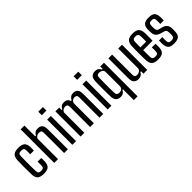

<svg xmlns="http://www.w3.org/2000/svg" viewBox="130 -1916 3233 3233"><g transform="rotate(-45 1746.0 -300.0)"><path d="M268.5 -389Q269.5 -404 269.5 -420.8Q269.5 -437.5 269.5 -453.5Q269.5 -469.5 269 -482.5Q268.5 -514 253.5 -526.8Q238.5 -539.5 202.5 -539.5Q166 -539.5 151.2 -526.8Q136.5 -514 135.5 -482Q134 -435.5 133.5 -391Q133 -346.5 133 -302Q133 -257.5 133.5 -212.2Q134 -167 135.5 -119.5Q136.5 -87 152.2 -73.8Q168 -60.5 203.5 -60.5Q239 -60.5 253.8 -74Q268.5 -87.5 269 -120Q269.5 -140.5 269.5 -162Q269.5 -183.5 268.5 -213H356Q357.5 -196.5 357.8 -171.2Q358 -146 357 -128.5Q354 -56 318.5 -24.2Q283 7.5 203.5 7.5Q120.5 7.5 84.8 -24.5Q49 -56.5 46 -128.5Q44.5 -163 44 -206.8Q43.5 -250.5 43.5 -297.8Q43.5 -345 44 -389.5Q44.5 -434 46 -470Q50 -544.5 86.2 -576.2Q122.5 -608 202.5 -608Q283 -608 319.2 -576.5Q355.5 -545 357 -473Q358 -453.5 357.8 -430Q357.5 -406.5 356 -389Z M452 0V-800H542V-543.5H560Q577.5 -576 600 -592Q622.5 -608 663.5 -608Q720.5 -608 748.2 -576.8Q776 -545.5 776 -476L777 0H687.5L687 -483Q687 -513.5 673.5 -527.2Q660 -541 630 -541Q598.5 -541 575.8 -527Q553 -513 542 -484.5V0Z M872 -716V-800H982.5V-716ZM883 0V-600H971V0Z M1080 0V-600H1169V-543.5H1186Q1203 -575 1224 -591.5Q1245 -608 1285.5 -608Q1325.5 -608 1351 -591.5Q1376.5 -575 1387.5 -538.5H1403Q1420 -570 1444.5 -589Q1469 -608 1510 -608Q1563.5 -608 1591 -577.2Q1618.5 -546.5 1618.5 -476V0H1530V-483Q1530 -514 1516 -527.5Q1502 -541 1475.5 -541Q1446 -541 1426.5 -525.5Q1407 -510 1395.5 -483.5V0H1306.5V-483Q1306.5 -513.5 1293 -527.2Q1279.5 -541 1252 -541Q1222.5 -541 1200.8 -526.2Q1179 -511.5 1169 -484.5V0Z M1714 -716V-800H1824.5V-716ZM1725 0V-600H1813V0Z M2147 200V-57H2133Q2114 -21.5 2090.8 -7Q2067.5 7.5 2033 7.5Q1977 7.5 1946.5 -23.2Q1916 -54 1913 -124Q1912 -158.5 1911.5 -205Q1911 -251.5 1911 -301.5Q1911 -351.5 1911.5 -397.2Q1912 -443 1913 -476Q1916 -546.5 1944 -577.2Q1972 -608 2028.5 -608Q2069.5 -608 2092 -592Q2114.5 -576 2131.5 -543.5H2147V-600H2237V200ZM2064 -59.5Q2096 -59.5 2115.8 -72Q2135.5 -84.5 2147 -116V-484.5Q2136.5 -514 2112.5 -527.5Q2088.5 -541 2059.5 -541Q2031.5 -541 2017.2 -527.5Q2003 -514 2002 -482Q2000.5 -426 1999.8 -363Q1999 -300 1999.8 -237.2Q2000.5 -174.5 2002.5 -117.5Q2003.5 -87 2019.2 -73.2Q2035 -59.5 2064 -59.5Z M2458 7.5Q2401.5 7.5 2371.8 -23.5Q2342 -54.5 2342 -125V-600H2431L2432 -117.5Q2432 -87 2445.2 -73.2Q2458.5 -59.5 2488 -59.5Q2517 -59.5 2541.5 -74.2Q2566 -89 2576.5 -116V-600H2666V0H2576.5V-57H2561.5Q2543 -23 2517.2 -7.8Q2491.5 7.5 2458 7.5Z M2925 7.5Q2842 7.5 2806 -24.8Q2770 -57 2766.5 -129Q2765 -163.5 2764.5 -207.2Q2764 -251 2764 -297.8Q2764 -344.5 2764.5 -389.2Q2765 -434 2766.5 -470Q2770.5 -544.5 2807.5 -576.2Q2844.5 -608 2924 -608Q3004.5 -608 3039.5 -575.8Q3074.5 -543.5 3078 -473.5Q3078.5 -462 3078.8 -430.2Q3079 -398.5 3078.8 -358.8Q3078.5 -319 3077 -283.5H2853.5Q2853.5 -243.5 2854.2 -202.8Q2855 -162 2855.5 -119.5Q2856.5 -87 2872.5 -74Q2888.5 -61 2923.5 -61Q2958.5 -61 2973.2 -74Q2988 -87 2989.5 -120Q2990.5 -135 2990.5 -160Q2990.5 -185 2989 -213H3077Q3078 -197.5 3078.5 -171.2Q3079 -145 3078 -129Q3074.5 -56 3039.8 -24.2Q3005 7.5 2925 7.5ZM2853.5 -349.5H2990.5Q2991 -376.5 2991.2 -403.5Q2991.5 -430.5 2991 -451.8Q2990.5 -473 2989.5 -481.5Q2987.5 -514 2972 -527Q2956.5 -540 2924 -540Q2886.5 -540 2871.5 -525.5Q2856.5 -511 2855.5 -481.5Q2855 -449 2854.2 -416Q2853.5 -383 2853.5 -349.5Z M3302 7.5Q3223 7.5 3191 -24.2Q3159 -56 3156 -128.5Q3155.5 -151 3155.8 -170.8Q3156 -190.5 3157 -210.5H3237Q3235.5 -180 3235.8 -158Q3236 -136 3236.5 -119.5Q3237 -86.5 3252.2 -73.5Q3267.5 -60.5 3302 -60.5Q3339.5 -60.5 3356 -73.8Q3372.5 -87 3373 -120Q3373.5 -134.5 3373.5 -143.8Q3373.5 -153 3373.5 -161.8Q3373.5 -170.5 3373 -183Q3372.5 -215.5 3363.5 -231.5Q3354.5 -247.5 3327 -256L3269.5 -272Q3229 -284 3204 -301.5Q3179 -319 3167.5 -347Q3156 -375 3154.5 -419Q3154.5 -435.5 3154.5 -446.8Q3154.5 -458 3154.5 -470.5Q3156 -543.5 3189.8 -575.8Q3223.5 -608 3306.5 -608Q3384.5 -608 3417.5 -576.8Q3450.5 -545.5 3453 -472Q3453.5 -461.5 3453.2 -434.8Q3453 -408 3451.5 -391.5H3369.5Q3370 -406.5 3370.2 -423.8Q3370.5 -441 3370.2 -456.5Q3370 -472 3369.5 -482.5Q3369 -514.5 3355.5 -527Q3342 -539.5 3306.5 -539.5Q3271.5 -539.5 3257.5 -527Q3243.5 -514.5 3242.5 -482Q3242 -473.5 3241.5 -459.8Q3241 -446 3241.5 -427.5Q3242.5 -394 3250.5 -373.8Q3258.5 -353.5 3289 -345L3343 -331Q3401 -316.5 3429 -283.8Q3457 -251 3457 -186Q3457 -169.5 3457 -156.5Q3457 -143.5 3456 -126.5Q3454.5 -55 3420.2 -23.8Q3386 7.5 3302 7.5Z"/></g></svg>

Font: Big Shoulders Text Thin Medium
Style: Regular
Weight: 500
Version: Version 2.002